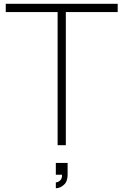

<svg xmlns="http://www.w3.org/2000/svg" viewBox="-20 -770 654 1018"><path d="M604 -750V-706H329V0H285.5V-706H10.5V-750ZM276 94H338.5V156.5Q338.5 193 318.5 210Q299 228 276 228V197Q287.5 197 299 186.5Q310.5 175.5 308.5 156.5H276Z"/></svg>

Font: Russisch Sans ExtraLight
Style: Regular
Weight: 200
Width: 4
Designer: Michael Sharanda (font) & Cristiano Sobral (main changes)
Foundry: Michael Sharanda
Version: Version 2.00;September 8, 2020;FontCreator 13.0.0.2681 64-bi